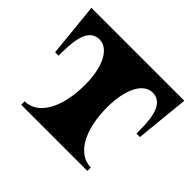

<svg xmlns="http://www.w3.org/2000/svg" viewBox="-155 -919 1137 1137"><g transform="rotate(45 414.0 -350.0)"><path d="M59 -362H88C88 -456 88 -602 191 -602C269 -602 321 -501 321 -350C321 -157 247 -29 137 -29V0H691V-29C581 -29 507 -157 507 -350C507 -501 559 -602 637 -602C740 -602 740 -456 740 -362H769L803 -700H25Z"/></g></svg>

Font: Ouroboros
Style: Regular
Weight: 400
Designer: Ariel Martín Pérez
Foundry: Velvetyne Type Foundry
Version: Version 2.001;hotconv 1.0.109;makeotfexe 2.5.65596